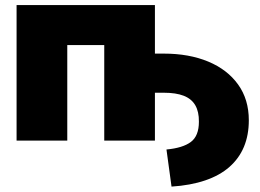

<svg xmlns="http://www.w3.org/2000/svg" viewBox="-20 -542 1003 740"><path d="M641.1 177.2 621.6 34.2Q684.6 28.3 715.6 5.1Q746.6 -18.1 746.6 -72.8Q747.1 -111.3 732.7 -136.2Q718.3 -161.1 688.2 -172.9Q658.2 -184.6 611.3 -184.6H530.8V-335.4H611.3Q708.5 -335.4 782.5 -304.7Q856.4 -273.9 897.7 -216.3Q939 -158.7 939 -78.6Q939 -21.5 920.2 23.7Q901.4 68.8 864 101.6Q826.7 134.3 770.8 153.3Q714.8 172.4 641.1 177.2ZM577.1 -522.5V0H381.8V-368.2H239.3V0H43.9V-522.5Z"/></svg>

Font: Inter 28pt Black
Style: Regular
Weight: 900
Designer: Rasmus Andersson
Foundry: rsms
Version: Version 4.001;git-66647c0bb